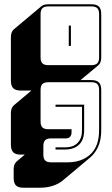

<svg xmlns="http://www.w3.org/2000/svg" viewBox="-20 -660 524 899"><path d="M167 219H90Q66 219 55 208.5Q44 198 44 173V133Q44 120 47.5 111Q51 102 58 96L96 64H77Q53 64 42 53Q31 42 31 18V-130Q31 -143 34.5 -152Q38 -161 45 -167L127 -236H77Q53 -236 42 -247Q31 -258 31 -282V-485Q31 -498 34.5 -507.5Q38 -517 44 -522L174 -631Q179 -635 187 -637.5Q195 -640 206 -640H408Q432 -640 443 -629.5Q454 -619 454 -594V-391Q454 -378 450.5 -369Q447 -360 440 -354L357 -285H408Q432 -285 443 -274Q454 -263 454 -239V-51Q454 -7 440.5 24.5Q427 56 404 76L274 185Q255 201 227.5 210Q200 219 167 219ZM408 -355Q427 -355 435.5 -363.5Q444 -372 444 -391V-594Q444 -613 435.5 -621.5Q427 -630 408 -630H206Q187 -630 178.5 -621.5Q170 -613 170 -594V-391Q170 -372 178.5 -363.5Q187 -355 206 -355ZM302 -445V-540H312V-445ZM296 100Q363 100 403.5 62.5Q444 25 444 -51V-239Q444 -258 435.5 -266.5Q427 -275 408 -275H206Q187 -275 178.5 -266.5Q170 -258 170 -239V-91Q170 -72 178.5 -63.5Q187 -55 206 -55H315V-40Q315 -27 308 -19.5Q301 -12 288 -12H219Q200 -12 191.5 -3.5Q183 5 183 24V64Q183 83 191.5 91.5Q200 100 219 100ZM374 -170V-51Q374 -5 350 17.5Q326 40 286 40H240V30H286Q322 30 343 9.5Q364 -11 364 -51V-160H240V-170Z"/></svg>

Font: Bungee Shade
Style: Regular
Weight: 400
Designer: David Jonathan Ross
Foundry: David Jonathan Ross
Version: Version 1.000;PS 1.0;hotconv 1.0.72;makeotf.lib2.5.5900